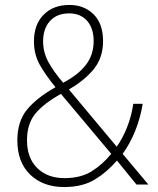

<svg xmlns="http://www.w3.org/2000/svg" viewBox="-20 -745 636 775"><path d="M260 -725Q320 -725 358 -687Q396 -649 396 -579Q396 -512 358.5 -466Q321 -420 258 -384L451 -153Q475 -186 493 -231.5Q511 -277 518 -326H556Q547 -270 526 -217.5Q505 -165 475 -124L579 0H531L452 -97Q413 -51 363 -20.5Q313 10 239 10Q154 10 102 -40Q50 -90 50 -178Q50 -255 89 -302.5Q128 -350 204 -393Q163 -443 140 -484.5Q117 -526 117 -578Q117 -646 156 -685.5Q195 -725 260 -725ZM259 -691Q210 -691 182 -660.5Q154 -630 154 -578Q154 -533 176 -493.5Q198 -454 235 -411Q296 -443 327 -483.5Q358 -524 358 -579Q358 -631 331.5 -661Q305 -691 259 -691ZM226 -366Q156 -327 122.5 -286Q89 -245 89 -179Q89 -107 130.5 -66.5Q172 -26 240 -26Q305 -26 349 -53Q393 -80 429 -124Z"/></svg>

Font: Noto Sans Gujarati UI SemiCondensed ExtraLight
Style: Regular
Weight: 200
Width: 4
Designer: Jelle Bosma - Monotype Design Team, Universal Thirst
Foundry: Monotype Imaging Inc.
Version: Version 2.106; ttfautohint (v1.8.4.7-5d5b)